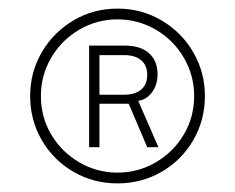

<svg xmlns="http://www.w3.org/2000/svg" viewBox="-20 -793 547 446"><path d="M50 -570Q50 -625 77 -671.5Q104 -718 150.5 -745.5Q197 -773 253 -773Q309 -773 355.5 -745.5Q402 -718 429 -671.5Q456 -625 456 -570Q456 -514 429 -467.5Q402 -421 355.5 -394Q309 -367 253 -367Q197 -367 150.5 -394Q104 -421 77 -467.5Q50 -514 50 -570ZM431 -570Q431 -618 407 -659Q383 -700 342 -724Q301 -748 253 -748Q205 -748 164 -724Q123 -700 99 -659Q75 -618 75 -570Q75 -521 99 -480.5Q123 -440 164 -416Q205 -392 253 -392Q301 -392 342 -416Q383 -440 407 -480.5Q431 -521 431 -570ZM187 -451V-687H271Q306 -687 326 -669.5Q346 -652 346 -620Q346 -596 333 -578.5Q320 -561 301 -559L348 -451H322L279 -552H211V-451ZM268 -573Q294 -573 308 -585Q322 -597 322 -619Q322 -641 308 -653Q294 -665 268 -665H211V-573Z"/></svg>

Font: Open Sauce One Light
Style: Regular
Weight: 300
Designer: Alfredo Marco Pradil
Foundry: Creative Sauce Fz LLC
Version: Version 1.477